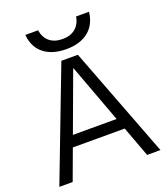

<svg xmlns="http://www.w3.org/2000/svg" viewBox="-168 -1073 1035 1190"><g transform="rotate(-20 349.5 -478.5)"><path d="M16 0 295 -730H404L683 0H595L350 -661H348L104 0ZM145 -201V-274H555V-201ZM350 -787Q258 -787 202.5 -831Q147 -875 140 -957H224Q232 -907 264.5 -880.5Q297 -854 350 -854Q401 -854 433.5 -880.5Q466 -907 475 -957H560Q551 -875 496 -831Q441 -787 350 -787Z"/></g></svg>

Font: M PLUS 2
Style: Regular
Weight: 400
Designer: Coji Morishita
Foundry: UNDERFOREST DESIGN
Version: Version 1.001